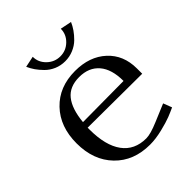

<svg xmlns="http://www.w3.org/2000/svg" viewBox="-191 -766 881 881"><g transform="rotate(-45 250.0 -325.0)"><path d="M118.2 -647 171.9 -658.2Q171.9 -622.1 199 -595.9Q226.1 -569.8 263.2 -569.8Q300.3 -569.8 327.1 -595.9Q354 -622.1 354 -658.2L409.2 -647Q401.4 -628.9 389.4 -611.6Q377.4 -594.2 359.9 -576.9Q342.3 -559.6 316.9 -548.8Q291.5 -538.1 263.2 -538.1Q234.4 -538.1 209.5 -548.8Q184.6 -559.6 167 -577.4Q149.4 -595.2 137.9 -611.8Q126.5 -628.4 118.2 -647ZM123 -283.2 388.2 -285.2Q388.2 -361.3 353.8 -401.6Q319.3 -441.9 256.8 -441.9Q194.3 -441.9 162.4 -402.1Q130.4 -362.3 123 -283.2ZM120.1 -250V-237.8Q120.1 -134.3 160.2 -79.6Q200.2 -24.9 275.9 -24.9Q303.7 -24.9 357.9 -47.9L443.8 -84L460 -42Q440.4 -32.7 415.8 -22.9Q391.1 -13.2 347.9 -2.7Q304.7 7.8 268.1 7.8Q162.1 7.8 97.7 -58.8Q33.2 -125.5 33.2 -234.9Q33.2 -342.8 96.4 -408.9Q159.7 -475.1 263.2 -475.1Q356.9 -475.1 414.6 -422.1Q472.2 -369.1 472.2 -282.2V-248Z"/></g></svg>

Font: Resagokr
Style: Regular
Weight: 500
Designer: gluk
Foundry: gluk
Version: Version 0.95